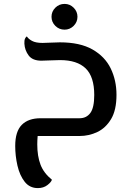

<svg xmlns="http://www.w3.org/2000/svg" viewBox="-20 -697 676 984"><path d="M174 267Q132 267 106.5 234.5Q81 202 69.5 152Q58 102 58 51Q58 -23 91.5 -57Q125 -91 188 -91H388Q423 -91 443 -118Q463 -145 463 -210Q463 -304 419 -346.5Q375 -389 288 -389Q265 -389 237.5 -387.5Q210 -386 192 -386Q147 -386 127 -412.5Q107 -439 105 -473Q104 -490 108.5 -499.5Q113 -509 118 -510Q125 -498 144 -487.5Q163 -477 198 -477Q213 -477 241 -478.5Q269 -480 287 -480Q390 -480 454 -443.5Q518 -407 547.5 -346Q577 -285 577 -211Q577 -133 549.5 -87Q522 -41 479 -20.5Q436 0 388 0H173Q172 11 171.5 22Q171 33 171 43Q171 103 187.5 146.5Q204 190 246 224Q243 236 223 251.5Q203 267 174 267ZM311 -545Q283 -545 263.5 -564.5Q244 -584 244 -611Q244 -638 263.5 -657.5Q283 -677 311 -677Q338 -677 357.5 -657.5Q377 -638 377 -611Q377 -584 357.5 -564.5Q338 -545 311 -545Z"/></svg>

Font: El Messiri SemiBold
Style: Regular
Weight: 600
Designer: Mohamed Gaber
Foundry: Kief Type Foundry
Version: Version 2.020; ttfautohint (v1.8.3)